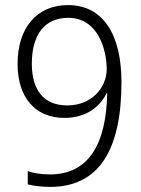

<svg xmlns="http://www.w3.org/2000/svg" viewBox="-20 -815 554 754"><path d="M457 -492C457 -678 386 -795 247 -795C123 -795 49 -704 49 -564C49 -435 116 -352 233 -352C322 -352 374 -399 398 -448H401C397 -246 326 -130 176 -130C144 -130 111 -135 89 -143V-91C111 -85 147 -81 177 -81C369 -81 457 -227 457 -492ZM248 -745C365 -745 399 -620 399 -543C399 -472 341 -401 244 -401C150 -401 105 -463 105 -565C105 -682 158 -745 248 -745Z"/></svg>

Font: Noto Sans Kannada UI SemiCondensed Light
Style: Regular
Weight: 300
Width: 4
Designer: Jelle Bosma - Monotype Design Team
Foundry: Monotype Imaging Inc.
Version: Version 2.005